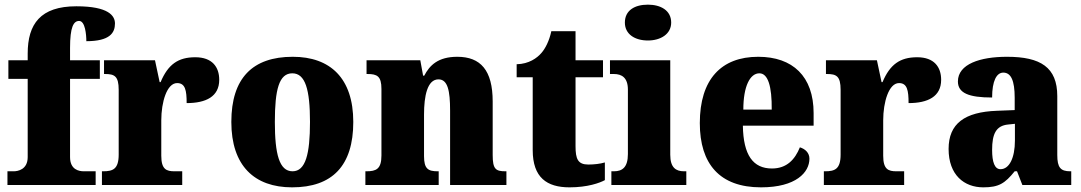

<svg xmlns="http://www.w3.org/2000/svg" viewBox="-20 -795 4646 825"><path d="M12 0H391V-59H340C319 -59 281 -66 281 -120V-456H409V-536H281V-589C281 -679 296 -705 320 -705C346 -705 351 -646 351 -618C452 -618 474 -654 474 -694C474 -727 447 -768 308 -768C154 -768 99 -692 99 -565V-536H16V-456H99V-120C99 -66 56 -59 39 -59H12Z M418 0H763V-59H730C695 -59 673 -67 673 -126V-278C673 -356 697 -438 741 -438C776 -438 782 -407 782 -352C865 -352 922 -380 922 -452C922 -507 892 -549 819 -549C745 -549 702 -518 670 -442H666L646 -536H427V-477H431C472 -477 490 -468 490 -409V-131C490 -68 465 -59 423 -59H418Z M1235 10C1408 10 1498 -83 1498 -271C1498 -459 1399 -551 1238 -551C1065 -551 974 -459 974 -271C974 -83 1073 10 1235 10ZM1237 -59C1180 -59 1161 -133 1161 -271C1161 -410 1179 -480 1236 -480C1292 -480 1312 -410 1312 -271C1312 -133 1293 -59 1237 -59Z M1550 0H1865V-59H1861C1820 -59 1802 -69 1802 -124V-303C1802 -382 1816 -454 1864 -454C1904 -454 1914 -405 1914 -320V0H2156V-59H2152C2110 -59 2097 -68 2097 -129V-359C2097 -493 2045 -551 1945 -551C1862 -551 1826 -514 1803 -470H1798L1786 -536H1555V-477H1559C1600 -477 1619 -468 1619 -413V-127C1619 -68 1596 -59 1554 -59H1550Z M2427 10C2505 10 2557 -9 2579 -21V-97C2559 -91 2533 -88 2508 -88C2463 -88 2453 -112 2453 -167V-463H2571V-536H2453V-661H2349C2340 -619 2323 -586 2306 -567C2288 -546 2253 -520 2200 -519V-463H2269V-150C2269 -32 2330 10 2427 10Z M2764 -621C2818 -621 2864 -648 2864 -698C2864 -751 2818 -775 2764 -775C2708 -775 2665 -751 2665 -698C2665 -648 2708 -621 2764 -621ZM2607 0H2929V-59H2919C2884 -59 2860 -75 2860 -130V-536H2601V-477H2618C2652 -477 2678 -461 2678 -410V-133C2678 -76 2654 -59 2618 -59H2607Z M3250 10C3401 10 3458 -55 3458 -113C3458 -138 3440 -155 3417 -162C3396 -110 3361 -71 3297 -71C3216 -71 3174 -128 3172 -255H3476V-309C3476 -467 3386 -551 3238 -551C3079 -551 2987 -454 2987 -266C2987 -91 3072 10 3250 10ZM3296 -324H3174C3174 -425 3203 -480 3243 -480C3280 -480 3297 -424 3296 -324Z M3520 0H3865V-59H3832C3797 -59 3775 -67 3775 -126V-278C3775 -356 3799 -438 3843 -438C3878 -438 3884 -407 3884 -352C3967 -352 4024 -380 4024 -452C4024 -507 3994 -549 3921 -549C3847 -549 3804 -518 3772 -442H3768L3748 -536H3529V-477H3533C3574 -477 3592 -468 3592 -409V-131C3592 -68 3567 -59 3525 -59H3520Z M4205 10C4272 10 4298 -7 4340 -59H4350L4373 0H4583V-59H4579C4537 -59 4523 -75 4523 -129V-382C4523 -506 4451 -551 4307 -551C4192 -551 4096 -520 4096 -445C4096 -395 4143 -376 4243 -376C4243 -447 4262 -483 4291 -483C4324 -483 4340 -449 4340 -375V-322L4264 -319C4125 -314 4056 -264 4056 -155C4056 -43 4123 10 4205 10ZM4279 -68C4254 -68 4243 -98 4243 -151C4243 -220 4260 -255 4312 -260L4341 -263V-191C4341 -117 4317 -68 4279 -68Z"/></svg>

Font: Noto Serif Tamil SemiCondensed Black
Style: Italic
Weight: 900
Width: 4
Italic angle: -12°
Designer: Indian Type Foundry, Tom Grace, and the Monotype Design Team
Foundry: Monotype Imaging Inc.
Version: Version 2.003